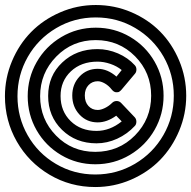

<svg xmlns="http://www.w3.org/2000/svg" viewBox="-32 -734 767 770"><path d="M-12.2 -348.1Q-12.2 -421.4 16.1 -488.8Q44.4 -556.2 92.8 -605.5Q141.1 -654.8 209 -684.3Q276.9 -713.9 352.1 -713.9Q427.2 -713.9 494.6 -685.1Q562 -656.2 610.1 -607.4Q658.2 -558.6 686.5 -491.2Q714.8 -423.8 714.8 -350.1Q714.8 -276.9 686.5 -209.5Q658.2 -142.1 609.9 -92.5Q561.5 -43 493.4 -13.4Q425.3 16.1 350.1 16.1Q250 16.1 166.5 -33.4Q83 -83 35.4 -166.5Q-12.2 -250 -12.2 -348.1ZM350.1 -34.2Q436.5 -34.2 509.3 -77.1Q582 -120.1 623.5 -192.6Q665 -265.1 665 -350.1Q665 -435.1 623.8 -507.1Q582.5 -579.1 510.5 -621.6Q438.5 -664.1 352.1 -664.1Q265.6 -664.1 193.1 -621.1Q120.6 -578.1 79.3 -505.6Q38.1 -433.1 38.1 -348.1Q38.1 -263.2 79.1 -191.2Q120.1 -119.1 192.1 -76.7Q264.2 -34.2 350.1 -34.2ZM352.1 -623Q426.8 -623 489.5 -586.2Q552.2 -549.3 588.1 -486.6Q624 -423.8 624 -350.1Q624 -276.4 588.1 -213.4Q552.2 -150.4 489 -112.8Q425.8 -75.2 350.1 -75.2Q275.4 -75.2 212.9 -112.3Q150.4 -149.4 114.7 -211.9Q79.1 -274.4 79.1 -348.1Q79.1 -421.9 115 -484.9Q150.9 -547.9 213.9 -585.4Q276.9 -623 352.1 -623ZM350.1 -125Q444.3 -125 509.3 -190.9Q574.2 -256.8 574.2 -350.1Q574.2 -442.9 509.8 -508.1Q445.3 -573.2 352.1 -573.2Q258.3 -573.2 193.6 -507.1Q128.9 -440.9 128.9 -348.1Q128.9 -255.4 192.9 -190.2Q256.8 -125 350.1 -125ZM161.1 -349.1Q161.1 -430.2 217.8 -483.6Q274.4 -537.1 358.9 -537.1Q400.9 -537.1 441.2 -519.8Q481.4 -502.4 508.8 -472.2Q515.1 -465.3 515.1 -455.3Q515.1 -445.3 509.8 -439L455.1 -374Q451.7 -370.1 447 -366.7Q442.4 -363.3 433.3 -364Q424.3 -364.7 416 -375Q404.3 -390.1 388.7 -399.2Q373 -408.2 359.9 -408.2Q337.9 -408.2 323 -392.6Q308.1 -377 308.1 -351.1Q308.1 -324.7 322.8 -308.8Q337.4 -293 359.9 -293Q372.6 -293 388.7 -300.8Q404.8 -308.6 418 -321.8Q424.8 -328.6 435.5 -328.9Q446.3 -329.1 454.1 -320.8L508.8 -263.2Q515.1 -255.9 514.9 -245.4Q514.6 -234.9 508.8 -229Q478.5 -196.3 438 -177.7Q397.5 -159.2 355 -159.2Q272 -159.2 216.6 -213.4Q161.1 -267.6 161.1 -349.1ZM210.9 -349.1Q210.9 -288.1 251.2 -248.5Q291.5 -209 355 -209Q408.7 -209 456.1 -247.1L434.1 -270Q397 -243.2 359.9 -243.2Q315.9 -243.2 286.9 -274.4Q257.8 -305.7 257.8 -351.1Q257.8 -396 286.9 -427Q315.9 -458 359.9 -458Q398.9 -458 435.1 -426.8L456.1 -453.1Q437 -468.8 410.6 -477.8Q384.3 -486.8 358.9 -486.8Q293.5 -486.8 252.2 -447.8Q210.9 -408.7 210.9 -349.1Z"/></svg>

Font: Trueno ExtraBold Outline
Style: Regular
Weight: 800
Width: 6
Designer: Julieta Ulanovsky
Foundry: Julieta Ulanovsky
Version: Version 3.001b | FøM Fix